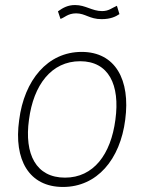

<svg xmlns="http://www.w3.org/2000/svg" viewBox="-20 -732 573 762"><path d="M454 -676 444 -709C423 -700 412 -688 385 -688C345 -688 320 -712 278 -712C250 -712 231 -702 210 -687L220 -657C235 -661 249 -679 282 -679C319 -679 335 -656 383 -656C419 -656 439 -666 454 -676ZM230 10C365 10 457 -99 477 -257C498 -415 438 -526 304 -526C169 -526 76 -414 56 -255C34 -98 95 10 230 10ZM238 -27C123 -27 76 -120 95 -257C113 -395 184 -489 298 -489C411 -489 457 -396 438 -257C420 -119 351 -27 238 -27Z"/></svg>

Font: United Sans Thin
Style: Italic
Weight: 100
Italic angle: -8°
Designer: Pablo Impallari, Rodrigo Fuenzalida (Modified by Dan O. Williams)
Version: Version 1.000;PS 001.000;hotconv 1.0.88;makeotf.lib2.5.64775